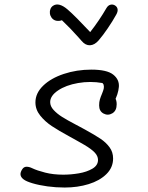

<svg xmlns="http://www.w3.org/2000/svg" viewBox="-20 -826 660 859"><path d="M85.5 -23.5Q73 -33 71.8 -44.2Q70.5 -55.5 80 -69.5Q87 -80 99 -80Q111 -80 125 -73Q146 -63 182 -53.8Q218 -44.5 263 -44.5Q297 -44.5 332.5 -50.5Q368 -56.5 393.2 -71.2Q418.5 -86 418.5 -110.5Q418.5 -128 403.5 -143.8Q388.5 -159.5 358 -177.5Q341.5 -187 333.5 -191.5Q325.5 -196 309.5 -205L290.5 -215.5Q242.5 -241.5 212 -261.8Q181.5 -282 160 -308.8Q138.5 -335.5 138.5 -368Q138.5 -409 173 -442.5Q207.5 -476 265.2 -495.2Q323 -514.5 388.5 -514.5Q458.5 -514.5 486.5 -492.2Q514.5 -470 511.8 -437.2Q509 -404.5 489.5 -368.5L478 -402Q489 -397 495.5 -386.8Q502 -376.5 502 -359.5Q502 -330.5 482.5 -319Q463 -307.5 443.2 -318Q423.5 -328.5 423.5 -354.5Q423.5 -369.5 426.8 -380.8Q430 -392 436.5 -407Q442 -420.5 444 -429Q446 -437.5 443.5 -447.5L438.5 -454.5Q384 -464 329.2 -454.5Q274.5 -445 239.5 -421.2Q204.5 -397.5 204.5 -369Q204.5 -350.5 220 -333.8Q235.5 -317 257.8 -303Q280 -289 319 -268.5Q326 -264.5 333.5 -260.8Q341 -257 348 -253L360 -246.5Q405.5 -221.5 430 -205Q454.5 -188.5 470.2 -167Q486 -145.5 486 -117Q486 -76.5 456 -47Q426 -17.5 376.5 -2.2Q327 13 269.5 13Q230 13 192 7.8Q154 2.5 125.5 -6Q97 -14.5 85.5 -23.5ZM211 -746.5Q219.5 -735.5 232.2 -733.2Q245 -731 257 -735.5Q295.5 -699 330.5 -659.5L345.5 -642.5Q362.5 -622.5 382.8 -623.5Q403 -624.5 421 -645Q440.5 -667.5 462.2 -699.5Q484 -731.5 500 -760.5Q507.5 -773.5 506.2 -784Q505 -794.5 495.5 -801Q486 -807.5 474.8 -805Q463.5 -802.5 456 -789.5Q441 -763.5 422.5 -736Q404 -708.5 383.5 -682.5Q352 -716 325.8 -742.5Q299.5 -769 282.5 -783.5Q263.5 -800 246.8 -804.5Q230 -809 217 -800Q209.5 -795 205.8 -786Q202 -777 203.2 -766.2Q204.5 -755.5 211 -746.5Z"/></svg>

Font: Monaspace Radon Var
Style: Regular
Weight: 400
Designer: Riley Cran and the Lettermatic Team
Version: Version 1.000 (Monaspace Radon Var)